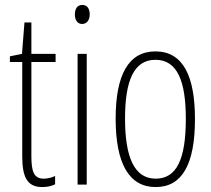

<svg xmlns="http://www.w3.org/2000/svg" viewBox="-20 -747 855 777"><path d="M157 -24C117 -24 107 -53 107 -115V-496H205V-529H107V-656H79L69 -529L20 -519V-496H70V-116C70 -33 88 10 151 10C172 10 188 6 203 -1V-35C192 -29 174 -24 157 -24Z M313 -727C291 -727 283 -709 283 -688C283 -667 293 -650 312 -650C331 -650 343 -665 343 -689C343 -709 335 -727 313 -727ZM331 -529H294V0H331Z M769 -265C769 -437 722 -539 609 -539C500 -539 448 -444 448 -267C448 -84 503 10 610 10C717 10 769 -82 769 -265ZM486 -267C486 -421 522 -505 609 -505C699 -505 732 -416 732 -266C732 -101 694 -24 610 -24C525 -24 486 -108 486 -267Z"/></svg>

Font: Noto Sans Hebrew ExtraCondensed ExtraLight
Style: Regular
Weight: 200
Width: 2
Designer: Monotype Design Team
Foundry: Monotype Imaging Inc.
Version: Version 2.004